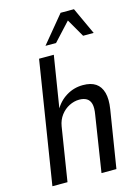

<svg xmlns="http://www.w3.org/2000/svg" viewBox="-135 -995 775 1069"><g transform="rotate(-15 252.5 -460.5)"><path d="M30 0 142 -705H227L178 -399H174Q199 -446 243 -473Q287 -500 339 -500Q385 -500 412.5 -481.5Q440 -463 450.5 -425.5Q461 -388 452 -331L399 0H313L363 -322Q370 -362 364 -384.5Q358 -407 341 -417Q324 -427 299 -427Q269 -427 240.5 -412.5Q212 -398 192 -371.5Q172 -345 166 -309L117 0ZM195 -765 324 -921H401L473 -765H412L352 -869L256 -765Z"/></g></svg>

Font: Nunito Sans 10pt Condensed Medium
Style: Italic
Weight: 500
Width: 3
Italic angle: -9°
Designer: Vernon Adams
Foundry: Vernon Adams
Version: Version 3.101;gftools[0.9.27]